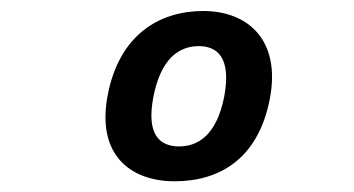

<svg xmlns="http://www.w3.org/2000/svg" viewBox="-20 -794 660 358"><path d="M483 -609C504.5 -720 441.5 -773.5 359 -773.5C276.5 -773.5 202.5 -728.5 181 -617.5C159 -505 223.5 -456 305.5 -456C388 -456 461 -496.5 483 -609ZM266 -613.5C280 -685 314 -708 350.5 -708C386.5 -708 411.5 -685 398 -613.5C384 -543 350 -521 314 -521C277.5 -521 252.5 -543 266 -613.5Z"/></svg>

Font: Monaspace Krypton SemiBold
Style: Italic
Weight: 600
Italic angle: -11°
Designer: Riley Cran & the Lettermatic Team
Foundry: Lettermatic
Version: Version 1.101 (Monaspace Krypton)